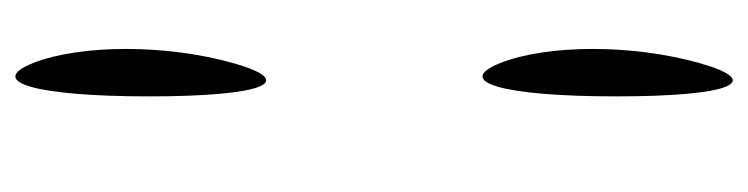

<svg xmlns="http://www.w3.org/2000/svg" viewBox="-388 -544 989 254"><g transform="rotate(-90 107.0 -417.5)"><path d="M106 -97C106 53 125 101 150 13C175 -75 175 -188 150 -251C125 -313 106 -247 106 -97ZM106 -715C106 -565 125 -516 150 -604C175 -692 175 -806 150 -869C125 -931 106 -865 106 -715Z"/></g></svg>

Font: Venom Sans
Style: Regular
Weight: 400
Version: Version 1.001